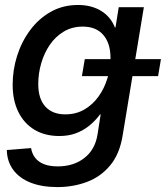

<svg xmlns="http://www.w3.org/2000/svg" viewBox="-20 -552 677 784"><path d="M214.4 211.9Q150.4 211.9 104.5 193.6Q58.6 175.3 33.7 141.1Q8.8 106.9 7.8 60.5L106.9 52.7Q110.4 75.2 123.3 92Q136.2 108.9 159.2 118.2Q182.1 127.4 215.8 127.4Q280.8 127.4 324.7 93Q368.7 58.6 378.4 -3.9L391.1 -85H388.7Q368.2 -57.6 343.3 -37.8Q318.4 -18.1 288.6 -7.3Q258.8 3.4 222.2 3.4Q163.6 3.4 120.8 -22.2Q78.1 -47.9 54.9 -95Q31.7 -142.1 31.7 -205.6Q31.7 -266.6 50 -324.5Q68.4 -382.3 103.3 -429.2Q138.2 -476.1 187.5 -503.9Q236.8 -531.7 298.8 -531.7Q327.6 -531.7 351.6 -525.1Q375.5 -518.6 394.5 -506.6Q413.6 -494.6 427.2 -477.8Q440.9 -460.9 449.2 -439.9L451.7 -440.4L464.8 -522.5H567.4L481 0Q468.8 76.7 429.9 123.3Q391.1 169.9 335 190.9Q278.8 211.9 214.4 211.9ZM246.6 -85Q290.5 -85 324.7 -105Q358.9 -125 382.6 -158.2Q406.2 -191.4 418.7 -232.4Q431.2 -273.4 431.2 -315.9Q431.2 -375 401.9 -409.2Q372.6 -443.4 317.9 -443.4Q274.4 -443.4 240.5 -423.1Q206.5 -402.8 183.3 -368.9Q160.2 -335 148.2 -293.2Q136.2 -251.5 136.2 -208.5Q136.2 -148.4 165.3 -116.7Q194.3 -85 246.6 -85ZM314.5 -241.2 326.2 -310.5H637.2L625.5 -241.2Z"/></svg>

Font: Inter 28pt Medium
Style: Italic
Weight: 500
Italic angle: -9.3988°
Designer: Rasmus Andersson
Foundry: rsms
Version: Version 4.001;git-66647c0bb